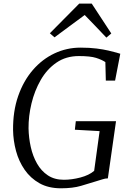

<svg xmlns="http://www.w3.org/2000/svg" viewBox="-20 -1008 707 1036"><path d="M309 8Q241.5 8 193 -19.2Q144.5 -46.5 113 -92Q81.5 -137.5 66.5 -193.2Q51.5 -249 50.5 -306Q49.5 -407.5 78 -489.5Q106.5 -571.5 157 -630Q207.5 -688.5 273.8 -719.8Q340 -751 414.5 -751Q464 -751 501 -746.2Q538 -741.5 564.8 -735.2Q591.5 -729 609 -724Q614 -722.5 618.8 -721Q623.5 -719.5 629 -718L601 -573H551L548.5 -673Q529 -686 498 -695.8Q467 -705.5 405.5 -705.5Q336 -705.5 284.5 -670Q233 -634.5 199.8 -576.5Q166.5 -518.5 150 -450Q133.5 -381.5 134 -315.5Q135 -264.5 146 -215Q157 -165.5 179.8 -125.5Q202.5 -85.5 238.2 -61.8Q274 -38 324.5 -38Q367 -38 413.8 -50.2Q460.5 -62.5 488 -86L517.5 -300.5L384 -308L389 -354H606L562 -45.5Q548 -45.5 533.2 -40.5Q518.5 -35.5 497.5 -29.5Q461.5 -18.5 417.2 -5.2Q373 8 309 8ZM249 -828.5 407.5 -988.5H475L580.5 -827.5L554 -805Q525 -835.5 495.8 -866.2Q466.5 -897 437 -927Q396.5 -897 356 -867.2Q315.5 -837.5 274 -806.5Z"/></svg>

Font: Merriweather 28pt Light
Style: Italic
Weight: 300
Italic angle: -7.8°
Version: Version 2.101